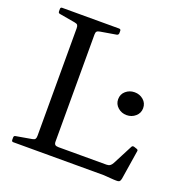

<svg xmlns="http://www.w3.org/2000/svg" viewBox="-132 -867 977 996"><g transform="rotate(20 357.0 -369.0)"><path d="M151 0V-742H249V-78Q249 -66 254.5 -61Q260 -56 273 -56H538Q550 -56 557.5 -61Q565 -66 571 -77L628 -187Q632 -195 642 -192L657 -187Q667 -184 664 -174L639 -16Q637 -7 634 -2Q631 3 623.5 4Q616 5 599 4L544 0ZM44 0Q35 0 35 -10V-23Q35 -33 45 -34L131 -49Q143 -51 147 -56.5Q151 -62 151 -74V-215H249V0ZM35 -732Q35 -742 44 -742H358Q368 -742 368 -733V-720Q368 -711 359 -708L270 -693Q258 -691 253.5 -686Q249 -681 249 -669V-527H151V-668Q151 -680 147 -685.5Q143 -691 131 -693L45 -708Q35 -709 35 -719ZM548 -333Q520 -333 499.5 -351Q479 -369 479 -396Q479 -424 499.5 -441.5Q520 -459 548 -459Q576 -459 596.5 -441.5Q617 -424 617 -396Q617 -369 596.5 -351Q576 -333 548 -333Z"/></g></svg>

Font: Hahmlet
Style: Regular
Weight: 400
Designer: Minjoo Ham & Mark Frömberg
Foundry: hypertype
Version: Version 1.002